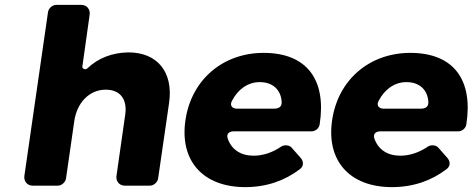

<svg xmlns="http://www.w3.org/2000/svg" viewBox="-20 -762 1940 788"><path d="M507 -547C441 -546 383 -524 338 -481C331 -474 316 -480 318 -489L348 -702C351 -724 336 -742 314 -742H211C195 -742 179 -728 177 -712L80 -40C77 -18 92 0 114 0H217C233 0 249 -14 251 -30L285 -266C296 -340 346 -394 414 -394C473 -394 503 -355 494 -292L458 -40C455 -18 470 0 492 0H595C611 0 627 -14 629 -30L674 -340C692 -466 626 -547 507 -547Z M1062 -545C895 -545 765 -435 741 -268C717 -104 811 6 987 6C1074 6 1150 -21 1211 -68C1227 -80 1227 -99 1214 -114L1176 -157C1167 -167 1146 -168 1135 -161C1099 -136 1059 -123 1021 -123C968 -123 931 -148 915 -192C908 -212 919 -223 940 -223H1259C1275 -223 1290 -236 1292 -252C1320 -432 1242 -545 1062 -545ZM932 -348C956 -395 997 -425 1046 -425C1099 -425 1133 -394 1136 -344C1137 -324 1125 -316 1104 -316H953C932 -316 922 -330 932 -348Z M1664 -545C1497 -545 1367 -435 1343 -268C1319 -104 1413 6 1589 6C1676 6 1752 -21 1813 -68C1829 -80 1829 -99 1816 -114L1778 -157C1769 -167 1748 -168 1737 -161C1701 -136 1661 -123 1623 -123C1570 -123 1533 -148 1517 -192C1510 -212 1521 -223 1542 -223H1861C1877 -223 1892 -236 1894 -252C1922 -432 1844 -545 1664 -545ZM1534 -348C1558 -395 1599 -425 1648 -425C1701 -425 1735 -394 1738 -344C1739 -324 1727 -316 1706 -316H1555C1534 -316 1524 -330 1534 -348Z"/></svg>

Font: Trueno
Style: RoundBdIt
Weight: 700
Designer: Julieta Ulanovsky, Jasper
Foundry: Julieta Ulanovsky, Cannot Into Space Fonts
Version: Version 3.001